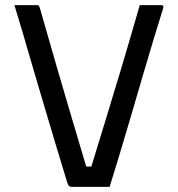

<svg xmlns="http://www.w3.org/2000/svg" viewBox="-20 -720 690 746"><path d="M124 -700Q129 -700 131 -697.5Q133 -695 136 -685Q171 -562 201.5 -457Q232 -352 260 -258Q288 -164 315 -73H335Q362 -162 391 -256Q420 -350 452.5 -459Q485 -568 523 -700H608Q617 -700 614 -688Q598 -637 577 -568Q556 -499 533.5 -421.5Q511 -344 488 -266Q465 -188 444 -118Q423 -48 406 6H259Q251 6 247.5 2Q244 -2 240 -15Q219 -84 193 -170Q167 -256 139 -351.5Q111 -447 83 -542Q72 -582 60 -620.5Q48 -659 36 -700Z"/></svg>

Font: Recursive Sn Lnr St
Style: Regular
Weight: 400
Version: Version 1.079;hotconv 1.0.112;makeotfexe 2.5.65598; ttfautoh